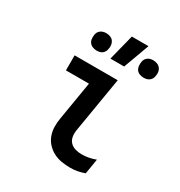

<svg xmlns="http://www.w3.org/2000/svg" viewBox="-179 -884 957 1018"><g transform="rotate(30 300.0 -375.0)"><path d="M397 8Q370 8 343.5 3.5Q317 -1 294 -13Q271 -25 253.5 -44Q236 -63 227 -87.5Q218 -112 217.5 -139.5Q217 -167 222 -194L261 -428H120V-520H384L327 -179Q324 -159 327.5 -140Q331 -121 343.5 -108Q356 -95 375 -89.5Q394 -84 413 -84Q435 -84 456.5 -88Q478 -92 499 -100L484 -8Q463 0 441 4Q419 8 397 8ZM496 -600Q483 -600 471 -604.5Q459 -609 452 -618.5Q445 -628 443.5 -640.5Q442 -653 444 -666Q445 -675 449.5 -683Q454 -691 461.5 -696.5Q469 -702 477.5 -704Q486 -706 495 -706Q507 -706 519 -701.5Q531 -697 538.5 -687.5Q546 -678 548 -665.5Q550 -653 547 -640Q546 -631 541.5 -623Q537 -615 529.5 -609.5Q522 -604 513 -602Q504 -600 496 -600ZM208 -600Q196 -600 184 -604.5Q172 -609 164.5 -618.5Q157 -628 155.5 -640.5Q154 -653 156 -666Q157 -675 161.5 -683Q166 -691 174 -696.5Q182 -702 190.5 -704Q199 -706 207 -706Q220 -706 232 -701.5Q244 -697 251 -687.5Q258 -678 260 -665.5Q262 -653 259 -640Q258 -631 253.5 -623Q249 -615 242 -609.5Q235 -604 226 -602Q217 -600 208 -600ZM293 -600 333 -758H435L377 -600Z"/></g></svg>

Font: Iosevka SmBd Ex Obl
Style: Regular
Weight: 600
Width: 7
Italic angle: -9°
Monospace: yes
Designer: Belleve Invis
Foundry: Belleve Invis
Version: Version 32.5.0; ttfautohint (v1.8.4)